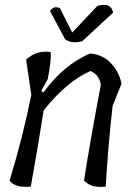

<svg xmlns="http://www.w3.org/2000/svg" viewBox="-20 -757 540 779"><path d="M147 -388 156 -382Q240 -496 346 -540Q400 -535 432.5 -498Q465 -461 473 -417L437 -328Q418 -162 409 0Q348 7 321 -25Q342 -163 389 -413Q383 -454 347 -469Q251 -427 157 -309Q135 -167 105 0Q41 6 19 -24Q75 -210 107 -372L86 -515Q128 -554 185 -546Q190 -522 174 -437ZM439 -706 314 -590Q271 -578 244 -598L183 -712Q197 -735 223 -724L273 -625L375 -733Q430 -749 439 -706Z"/></svg>

Font: Tillana
Style: Regular
Weight: 400
Designer: Lipi Raval (Devanagari, Latin), Jonny Pinhorn (Latin)
Foundry: Indian Type Foundry
Version: Version 2.002;PS 1.0;hotconv 1.0.79;makeotf.lib2.5.61930; tt